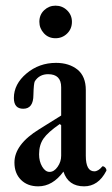

<svg xmlns="http://www.w3.org/2000/svg" viewBox="-20 -647 396 678"><path d="M176 -512Q151 -512 135 -529.5Q119 -547 119 -570Q119 -595 136 -611Q153 -627 176 -627Q200 -627 217 -610.5Q234 -594 234 -570Q234 -545 217 -528.5Q200 -512 176 -512ZM115 11Q77 11 54 -12Q31 -35 31 -73Q31 -137 119 -191L196 -239V-339Q196 -385 150 -385Q119 -385 103 -360Q99 -353 98 -312Q98 -263 62 -263Q29 -263 29 -301Q29 -350 73.5 -387.5Q118 -425 178 -425Q224 -425 254 -401Q283 -377 283 -329V-97Q283 -42 313 -42Q327 -42 341 -59Q343 -61 347.5 -58.5Q352 -56 354.5 -51Q357 -46 355 -43Q327 11 277 11Q221 11 204 -41Q166 11 115 11ZM155 -40Q171 -40 183.5 -58Q196 -76 196 -97V-205L191 -209Q149 -180 133.5 -157.5Q118 -135 118 -102Q118 -77 129 -58.5Q140 -40 155 -40Z"/></svg>

Font: Junicode Cond Medium
Style: Regular
Weight: 500
Width: 3
Designer: Peter S. Baker
Version: Version 2.201